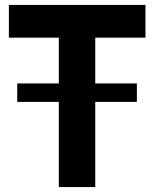

<svg xmlns="http://www.w3.org/2000/svg" viewBox="-20 -760 627 780"><path d="M50 -346V-421H536V-346ZM219 0V-607H16V-740H571V-607H367V0Z"/></svg>

Font: Exo Thin
Style: Bold
Weight: 700
Version: Version 2.000